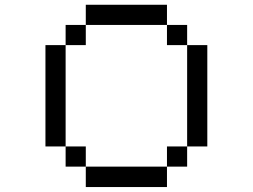

<svg xmlns="http://www.w3.org/2000/svg" viewBox="-20 -712 1040 790"><path d="M167 -109.4V-526.4H250V-609.4H333V-692.4H667V-609.4H750V-526.4H833V-109.4H750V-526.4H667V-609.4H333V-526.4H250V-109.4H333V-26.4H667V-109.4H750V-26.4H667V57.6H333V-26.4H250V-109.4Z"/></svg>

Font: KH Dot Kodenmachou 12
Style: Regular
Weight: 400
Designer: Original version for X68000 by Keitarou Hiraki (http://hp.vector.co.jp/authors/VA000874/) / TrueType conversion by Homem
Version: Version 1.00.20150527